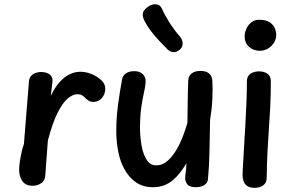

<svg xmlns="http://www.w3.org/2000/svg" viewBox="-20 -888 1398 923"><path d="M119 -494Q120 -512 129 -522.5Q138 -533 151.5 -537.5Q165 -542 179 -542Q192 -542 205 -537.5Q218 -533 226 -522.5Q234 -512 232 -494L224 -427Q252 -485 288.5 -514Q325 -543 367 -543Q393 -543 420 -532Q447 -521 466.5 -503Q486 -485 486 -462Q486 -436 470 -417Q454 -398 429 -398Q416 -398 407 -403.5Q398 -409 390 -417Q383 -425 374.5 -430Q366 -435 351 -435Q330 -435 305.5 -414.5Q281 -394 256.5 -345Q232 -296 210 -212L198 -48Q197 -20 178.5 -7.5Q160 5 137 5Q103 5 87.5 -17.5Q72 -40 72 -71Q72 -88 75.5 -112Q79 -136 84.5 -159Q90 -182 95 -196Z M716 12Q668 12 634.5 -11Q601 -34 579.5 -72Q558 -110 548.5 -158.5Q539 -207 539 -256Q539 -323 547.5 -385.5Q556 -448 567 -507Q569 -523 584.5 -534.5Q600 -546 626 -546Q653 -546 667.5 -530.5Q682 -515 680 -492Q678 -468 671 -438Q664 -408 658.5 -367Q653 -326 653 -266Q654 -223 661.5 -183.5Q669 -144 686 -118.5Q703 -93 731 -93Q760 -93 784 -113.5Q808 -134 827 -166Q846 -198 859.5 -233.5Q873 -269 881 -298Q882 -355 882.5 -407Q883 -459 885 -502Q886 -523 901.5 -535Q917 -547 943 -547Q964 -547 976.5 -540.5Q989 -534 995 -522Q1001 -510 1001 -494Q1002 -482 1002 -461Q1002 -440 1001 -415Q1000 -390 997 -363Q994 -336 990 -311Q988 -229 987 -160.5Q986 -92 980 -30Q980 -11 964 0.5Q948 12 921 12Q891 12 880.5 -2Q870 -16 870 -31Q870 -40 871.5 -50.5Q873 -61 874.5 -74Q876 -87 876 -103Q863 -81 847.5 -60.5Q832 -40 813 -23.5Q794 -7 770 2.5Q746 12 716 12Z M845 -650Q828 -635 811.5 -637.5Q795 -640 784 -652Q765 -671 743.5 -694Q722 -717 704 -741Q686 -765 676 -785Q665 -805 666.5 -821.5Q668 -838 687 -852Q704 -867 726.5 -867.5Q749 -868 759 -845Q769 -821 792.5 -783Q816 -745 846 -711Q857 -698 858 -680Q859 -662 845 -650Z M1167 -498Q1167 -514 1175 -524.5Q1183 -535 1196.5 -540Q1210 -545 1223 -545Q1250 -545 1266 -533.5Q1282 -522 1282 -498Q1282 -428 1279 -372.5Q1276 -317 1272.5 -266.5Q1269 -216 1266 -160.5Q1263 -105 1262 -32Q1262 -10 1246 2.5Q1230 15 1205 15Q1180 15 1167.5 5.5Q1155 -4 1150.5 -18Q1146 -32 1146 -47Q1146 -56 1148 -91Q1150 -126 1153 -177.5Q1156 -229 1159.5 -287Q1163 -345 1165 -400Q1167 -455 1167 -498ZM1156 -712Q1156 -732 1165 -751Q1174 -770 1189.5 -781.5Q1205 -793 1224 -793Q1260 -793 1278 -780Q1296 -767 1302 -750Q1308 -733 1308 -721Q1308 -690 1284.5 -667Q1261 -644 1228 -644Q1198 -644 1177 -663Q1156 -682 1156 -712Z"/></svg>

Font: Playpen Sans Medium
Style: Regular
Weight: 500
Designer: Laura Meseguer, Veronika Burian, José Scaglione
Foundry: TypeTogether
Version: Version 1.001